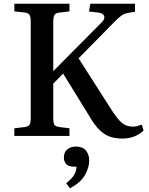

<svg xmlns="http://www.w3.org/2000/svg" viewBox="-20 -730 800 1031"><path d="M637 14Q577 14 539.5 -11.5Q502 -37 471 -88L319 -335L266 -281V-96Q266 -70 272 -60.5Q278 -51 298 -48L353 -41V0H57V-41L114 -48Q133 -51 139 -61Q145 -71 145 -99V-615Q145 -641 138.5 -650.5Q132 -660 112 -663L57 -669V-710H353V-669L296 -662Q279 -660 272.5 -650Q266 -640 266 -611V-348L527 -611Q545 -629 539 -644.5Q533 -660 505 -663L458 -668L465 -710H705V-667L670 -661Q648 -658 631.5 -646Q615 -634 590 -608L402 -417L577 -143Q611 -90 634.5 -70Q658 -50 696 -50Q714 -50 741 -61L751 -29Q731 -9 701.5 2.5Q672 14 637 14ZM356 281 335 254Q369 227 379.5 207Q390 187 391 165H379Q348 165 335.5 151Q323 137 323 116Q323 88 341 72.5Q359 57 388 57Q424 57 441.5 78.5Q459 100 459 132Q459 169 436.5 209.5Q414 250 356 281Z"/></svg>

Font: Literata 36pt Medium
Style: Regular
Weight: 500
Designer: Latin by Veronika Burian and Jose Scaglione. Greek by Irene Vlachou. Cyrillic by Vera Evstafieva.
Foundry: TypeTogether
Version: Version 3.002